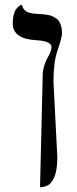

<svg xmlns="http://www.w3.org/2000/svg" viewBox="-20 -578 322 801"><path d="M147 203.1 158.2 -264.2Q158.2 -303.2 185.1 -349.1Q194.8 -369.6 194.8 -381.8Q194.8 -406.7 131.8 -410.2Q33.2 -415.5 33.2 -480Q33.2 -500.5 37.1 -516.1Q41 -531.7 46.9 -539.3Q52.7 -546.9 58.3 -551.5Q64 -556.2 67.9 -557.1L71.8 -558.1Q74.2 -545.9 81.3 -537.6Q88.4 -529.3 99.9 -525.9Q111.3 -522.5 118.9 -521.5Q126.5 -520.5 138.2 -520L159.2 -518.6Q166 -518.1 178.7 -515.9Q191.4 -513.7 198.2 -510.5Q205.1 -507.3 214.1 -501.5Q223.1 -495.6 227.5 -487.5Q231.9 -479.5 235.4 -467Q238.8 -454.6 238.8 -439Q238.8 -421.9 219.2 -365.2Q203.1 -318.4 203.1 -235.8L219.2 78.1Q219.2 106 215.6 127.9Q211.9 149.9 205.8 162.6Q199.7 175.3 192.6 184.1Q185.5 192.9 177.5 196.3Q169.4 199.7 163.6 201.2Q157.7 202.6 152.6 202.9Q147.5 203.1 147 203.1Z"/></svg>

Font: Linux Libertine Display G
Style: Regular
Weight: 400
Designer: Philipp H. Poll
Foundry: Philipp H. Poll
Version: Version 5.0.9